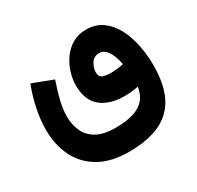

<svg xmlns="http://www.w3.org/2000/svg" viewBox="-141 -593 998 972"><g transform="rotate(-30 358.0 -107.0)"><path d="M352.5 215.3Q247.6 215.3 178.5 175.3Q109.4 135.3 75.4 65.9Q41.5 -3.4 41.5 -90.3Q41.5 -148.4 54.2 -210.7Q66.9 -272.9 90.8 -335L209.5 -289.6Q191.4 -237.8 179.2 -188.5Q167 -139.2 167 -96.2Q167 -49.3 184.6 -10.3Q202.1 28.8 242.7 52.2Q283.2 75.7 352.5 75.7Q449.7 75.7 497.6 44.4Q545.4 13.2 553.2 -48.8Q517.1 -40.5 473.6 -40.5Q386.7 -40.5 335.9 -81.8Q285.2 -123 285.2 -210.9Q285.2 -247.1 297.1 -285.6Q309.1 -324.2 332.5 -356.9Q356 -389.6 390.4 -409.9Q424.8 -430.2 469.7 -430.2Q524.9 -430.2 564.2 -402.1Q603.5 -374 628.4 -326.9Q653.3 -279.8 665 -221.4Q676.8 -163.1 676.8 -103Q676.8 60.5 597.7 137.9Q518.6 215.3 352.5 215.3ZM470.2 -176.8Q507.8 -176.8 545.4 -185.1Q541.5 -208.5 532.2 -233.6Q522.9 -258.8 507.3 -276.4Q491.7 -293.9 468.8 -293.9Q438.5 -293.9 422.1 -269.3Q405.8 -244.6 405.8 -216.3Q405.8 -190.4 424.6 -183.6Q443.4 -176.8 470.2 -176.8Z"/></g></svg>

Font: Vazirmatn UI ExtraBold
Style: Regular
Weight: 800
Designer: Saber Rastikerdar
Foundry: Saber Rastikerdar
Version: Version 33.003